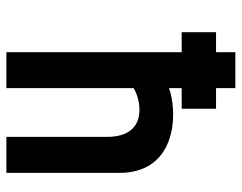

<svg xmlns="http://www.w3.org/2000/svg" viewBox="-96 -644 740 587"><g transform="rotate(90 273.5 -350.0)"><path d="M508 0V-346C508 -422 473 -468 423 -491C359 -521 278 -509 249 -497V-536H312V-641H249V-700H139V-641H78V-536H139V0H249V-389C281 -410 398 -438 398 -307V0Z"/></g></svg>

Font: Advent Pro
Style: Bold
Weight: 700
Designer: Andreas Kalpakidis
Foundry: Andreas Kalpakidis
Version: Version 2.002 2008